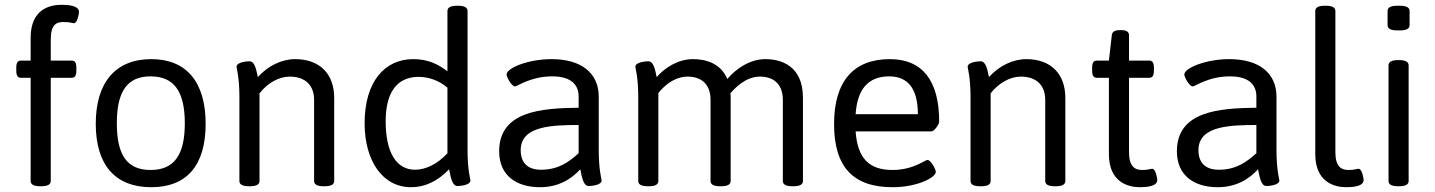

<svg xmlns="http://www.w3.org/2000/svg" viewBox="-20 -776 5994 802"><path d="M237 -756C187 -756 108 -737 108 -618V-523H68C54 -523 48 -514 48 -493V-481C48 -460 54 -451 68 -451H108V-20C108 -6 120 2 148 2H152C180 2 192 -6 192 -20V-451H279C293 -451 299 -460 299 -481V-493C299 -514 293 -523 279 -523H192V-610C192 -676 217 -684 246 -684C275 -684 280 -679 289 -679C303 -679 310 -718 310 -726C310 -753 264 -756 237 -756Z M612 -529C463 -529 380 -432 380 -259C380 -87 461 6 612 6C761 6 839 -86 839 -259C839 -433 759 -529 612 -529ZM609 -457C707 -457 752 -394 752 -261C752 -128 707 -66 609 -66C511 -66 468 -128 468 -261C468 -395 512 -457 609 -457Z M1213 -529C1157 -529 1099 -501 1057 -454C1051 -480 1046 -520 1022 -520C1009 -520 968 -516 968 -497C968 -492 980 -453 980 -371V-20C980 -6 992 2 1020 2H1024C1052 2 1064 -6 1064 -20V-386C1097 -429 1145 -456 1190 -456C1255 -456 1292 -420 1292 -359V-20C1292 -6 1304 2 1332 2H1336C1364 2 1376 -6 1376 -20V-367C1376 -468 1315 -529 1213 -529Z M1893 -752H1889C1861 -752 1849 -744 1849 -730V-478C1810 -508 1768 -529 1706 -529C1587 -529 1503 -435 1503 -261C1503 -106 1577 6 1697 6C1754 6 1807 -18 1856 -69C1862 -41 1867 1 1891 1C1904 1 1945 -3 1945 -22C1945 -27 1933 -66 1933 -148V-730C1933 -744 1921 -752 1893 -752ZM1726 -455C1771 -455 1813 -440 1849 -410V-136C1808 -91 1758 -67 1714 -67C1635 -67 1591 -140 1591 -269C1591 -388 1636 -453 1726 -455Z M2284 -529C2184 -529 2096 -491 2096 -465C2096 -454 2117 -415 2131 -415C2141 -415 2196 -457 2287 -457C2370 -457 2397 -418 2397 -373V-326C2244 -324 2065 -313 2065 -144C2065 -41 2139 6 2236 6C2311 6 2366 -27 2404 -69C2410 -41 2415 1 2439 1C2452 1 2493 -3 2493 -22C2493 -27 2481 -66 2481 -148V-372C2481 -471 2408 -529 2284 -529ZM2397 -254V-136C2357 -100 2313 -67 2240 -67C2184 -67 2155 -96 2155 -149C2155 -253 2293 -253 2397 -254Z M3177 -529C3114 -529 3056 -491 3018 -446C2990 -514 2924 -529 2875 -529C2811 -529 2756 -492 2723 -454C2717 -480 2712 -520 2688 -520C2675 -520 2634 -516 2634 -497C2634 -492 2646 -453 2646 -371V-20C2646 -6 2658 2 2686 2H2690C2718 2 2730 -6 2730 -20V-387C2730 -387 2779 -456 2852 -456C2916 -456 2948 -418 2948 -359V-20C2948 -6 2960 2 2988 2H2992C3020 2 3032 -6 3032 -20V-366C3032 -372 3032 -379 3031 -386C3047 -405 3093 -456 3154 -456C3218 -456 3250 -418 3250 -359V-20C3250 -6 3262 2 3290 2H3294C3322 2 3334 -6 3334 -20V-367C3334 -503 3241 -529 3177 -529Z M3697 -529C3544 -529 3464 -435 3464 -258C3464 -79 3543 6 3709 6C3810 6 3889 -34 3889 -58C3889 -69 3868 -108 3854 -108C3844 -108 3795 -66 3708 -66C3609 -66 3562 -116 3554 -227H3870C3882 -227 3903 -256 3903 -268C3903 -438 3834 -529 3697 -529ZM3694 -457C3774 -457 3814 -404 3814 -299H3554C3561 -404 3607 -457 3694 -457Z M4267 -529C4211 -529 4153 -501 4111 -454C4105 -480 4100 -520 4076 -520C4063 -520 4022 -516 4022 -497C4022 -492 4034 -453 4034 -371V-20C4034 -6 4046 2 4074 2H4078C4106 2 4118 -6 4118 -20V-386C4151 -429 4199 -456 4244 -456C4309 -456 4346 -420 4346 -359V-20C4346 -6 4358 2 4386 2H4390C4418 2 4430 -6 4430 -20V-367C4430 -468 4369 -529 4267 -529Z M4666 -650H4656C4635 -650 4625 -642 4624 -628L4612 -523H4562C4548 -523 4542 -514 4542 -493V-481C4542 -460 4548 -451 4562 -451H4612V-132C4612 -16 4691 6 4741 6C4768 6 4814 3 4814 -24C4814 -32 4807 -71 4793 -71C4784 -71 4779 -66 4750 -66C4721 -66 4696 -80 4696 -140V-451H4780C4794 -451 4800 -460 4800 -481V-493C4800 -514 4794 -523 4780 -523H4696V-628C4696 -642 4687 -650 4666 -650Z M5115 -529C5015 -529 4927 -491 4927 -465C4927 -454 4948 -415 4962 -415C4972 -415 5027 -457 5118 -457C5201 -457 5228 -418 5228 -373V-326C5075 -324 4896 -313 4896 -144C4896 -41 4970 6 5067 6C5142 6 5197 -27 5235 -69C5241 -41 5246 1 5270 1C5283 1 5324 -3 5324 -22C5324 -27 5312 -66 5312 -148V-372C5312 -471 5239 -529 5115 -529ZM5228 -254V-136C5188 -100 5144 -67 5071 -67C5015 -67 4986 -96 4986 -149C4986 -253 5124 -253 5228 -254Z M5518 -752H5514C5486 -752 5474 -744 5474 -730V-132C5474 -16 5553 6 5603 6C5630 6 5676 3 5676 -24C5676 -32 5669 -71 5655 -71C5646 -71 5641 -66 5612 -66C5583 -66 5558 -80 5558 -140V-730C5558 -744 5546 -752 5518 -752Z M5828 -752H5816C5788 -752 5776 -744 5776 -730V-671C5776 -657 5788 -649 5816 -649H5828C5856 -649 5868 -657 5868 -671V-730C5868 -744 5856 -752 5828 -752ZM5824 -525H5820C5792 -525 5780 -517 5780 -503V-20C5780 -6 5792 2 5820 2H5824C5852 2 5864 -6 5864 -20V-503C5864 -517 5852 -525 5824 -525Z"/></svg>

Font: Asap
Style: Regular
Weight: 400
Designer: Pablo Cosgaya
Foundry: Pablo Cosgaya
Version: Version 1.007;PS 001.007;hotconv 1.0.70;makeotf.lib2.5.58329